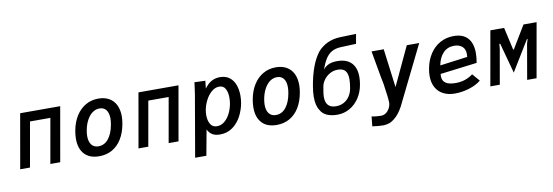

<svg xmlns="http://www.w3.org/2000/svg" viewBox="-64 -1235 5529 1918"><g transform="rotate(-10 2700.0 -276.0)"><path d="M146.5 -551.5H552.5L455.5 0H355.5L435.5 -453.5H229L149 0H49.5Z M650.5 -202Q650.5 -241.5 658.5 -284.5Q674 -369 713.2 -431.2Q752.5 -493.5 810.8 -526.8Q869 -560 940 -560Q1003 -560 1048 -534.5Q1093 -509 1117 -460.8Q1141 -412.5 1141 -346Q1141 -310 1133.5 -268.5Q1118 -182 1080 -119.8Q1042 -57.5 983.8 -24.2Q925.5 9 851.5 9Q754 9 702.2 -46.5Q650.5 -102 650.5 -202ZM1019.5 -282Q1025.5 -315 1025.5 -343Q1025.5 -399.5 1002 -430.2Q978.5 -461 934 -461Q895.5 -461 862.5 -437Q829.5 -413 805.8 -369Q782 -325 771.5 -266Q766 -234 766 -209.5Q766 -152.5 790.8 -121.2Q815.5 -90 860 -90Q921 -90 962.2 -141Q1003.5 -192 1019.5 -282Z M1346.5 -551.5H1752.5L1655.5 0H1555.5L1635.5 -453.5H1429L1349 0H1249.5Z M1911.5 -527.5 1914.5 -554 2024.5 -550 2016 -472Q2051 -519.5 2089.2 -539.8Q2127.5 -560 2173 -560Q2232.5 -560 2270.8 -530Q2309 -500 2326.5 -451Q2344 -402 2344 -342.5Q2344 -303 2337.5 -267.5Q2325.5 -201 2293.5 -139Q2261.5 -77 2206.5 -36.2Q2151.5 4.5 2077 4.5Q2030 4.5 2000 -13.5Q1970 -31.5 1952 -68L1904.5 190H1790.5L1898.5 -434.5Q1905.5 -476 1911.5 -527.5ZM2226.5 -279.5Q2232 -310 2232 -341.5Q2232 -396 2212.5 -432Q2193 -468 2150 -468Q2108 -468 2071.5 -436.5Q2035 -405 2010.8 -357Q1986.5 -309 1978 -260.5Q1973.5 -236 1973.5 -209Q1973.5 -154.5 1995 -118.2Q2016.5 -82 2062 -82Q2103.5 -82 2138 -110.5Q2172.5 -139 2195 -184.2Q2217.5 -229.5 2226.5 -279.5Z M2450.5 -202Q2450.5 -241.5 2458.5 -284.5Q2474 -369 2513.2 -431.2Q2552.5 -493.5 2610.8 -526.8Q2669 -560 2740 -560Q2803 -560 2848 -534.5Q2893 -509 2917 -460.8Q2941 -412.5 2941 -346Q2941 -310 2933.5 -268.5Q2918 -182 2880 -119.8Q2842 -57.5 2783.8 -24.2Q2725.5 9 2651.5 9Q2554 9 2502.2 -46.5Q2450.5 -102 2450.5 -202ZM2819.5 -282Q2825.5 -315 2825.5 -343Q2825.5 -399.5 2802 -430.2Q2778.5 -461 2734 -461Q2695.5 -461 2662.5 -437Q2629.5 -413 2605.8 -369Q2582 -325 2571.5 -266Q2566 -234 2566 -209.5Q2566 -152.5 2590.8 -121.2Q2615.5 -90 2660 -90Q2721 -90 2762.2 -141Q2803.5 -192 2819.5 -282Z M3097 -63.5Q3063 -111.5 3063 -202Q3063 -250 3074 -313Q3092.5 -420.5 3122.8 -501.2Q3153 -582 3196.5 -639Q3283 -738.5 3424.5 -744.5L3588.5 -749.5L3571 -651.5L3416 -645.5Q3360 -643 3322.8 -621.5Q3285.5 -600 3260.2 -560Q3235 -520 3210.5 -454Q3236.5 -485.5 3270.8 -500Q3305 -514.5 3356 -514.5Q3447.5 -514.5 3497 -465Q3546.5 -415.5 3546.5 -320.5Q3546.5 -285 3539 -243Q3526 -168 3487.2 -109.8Q3448.5 -51.5 3391 -19Q3333.5 13.5 3266 13.5Q3205 13.5 3160.8 -5.8Q3116.5 -25 3097 -63.5ZM3436 -226.5Q3445 -277.5 3445 -315.5Q3445 -373.5 3421.5 -401.2Q3398 -429 3346.5 -429Q3301 -429 3264 -407.8Q3227 -386.5 3204.5 -354.5Q3182 -322.5 3176 -290.5L3167.5 -240.5Q3162 -207.5 3162 -184Q3162 -72 3267.5 -72Q3309.5 -72 3344.8 -90.2Q3380 -108.5 3403.8 -143.2Q3427.5 -178 3436 -226.5Z M3692.5 99.5Q3720 99.5 3742 84.2Q3764 69 3777.5 45.2Q3791 21.5 3794.5 -3.5Q3795 -6.5 3795 -15Q3795 -59 3773 -206.5Q3763 -251 3734.5 -414.5Q3726.5 -464 3710.5 -550H3834L3884.5 -158L4068 -550H4194Q4155 -469 4007 -170.5Q3906 35 3901 45Q3864 111.5 3825.8 145Q3787.5 178.5 3759 187.5Q3730.5 196.5 3702.5 198Q3686.5 198.5 3647.2 195.2Q3608 192 3588 188.5L3598 89.5Q3618.5 94.5 3646.8 97Q3675 99.5 3692.5 99.5Z M4239 -207.5Q4239 -239.5 4246 -280Q4261.5 -364 4302.5 -427Q4343.5 -490 4405.5 -524.5Q4467.5 -559 4543.5 -559Q4637.5 -559 4685.8 -506.2Q4734 -453.5 4734 -352.5Q4734 -307 4724.5 -255L4351 -208.5Q4349.5 -197.5 4349.5 -187Q4349.5 -139 4383 -116Q4416.5 -93 4486 -93Q4537.5 -93 4582 -108.5Q4626.5 -124 4660 -150.5L4725 -75Q4676 -35 4603.2 -13Q4530.5 9 4458 9Q4392 9 4342.5 -16.2Q4293 -41.5 4266 -90Q4239 -138.5 4239 -207.5ZM4644 -358Q4644 -410 4613 -436.2Q4582 -462.5 4531 -462.5Q4463.5 -462.5 4420 -416.5Q4376.5 -370.5 4362.5 -293L4642 -330Q4644 -343.5 4644 -358Z M4916 -551.5H5055.5L5107 -322.5H5114L5252 -551.5H5385L5287.5 0H5192L5254 -356.5L5267.5 -402.5H5261L5073 -95L4989.5 -402.5H4981L4977 -356.5L4914.5 0H4818.5Z"/></g></svg>

Font: JuliaMono SemiBold
Style: Italic
Weight: 600
Italic angle: -9°
Monospace: yes
Designer: cormullion
Foundry: corm
Version: Version 0.056; ttfautohint (v1.8.4)